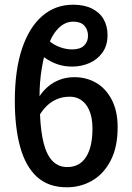

<svg xmlns="http://www.w3.org/2000/svg" viewBox="-20 -786 563 816"><path d="M167 -543Q162 -522 157.5 -495Q153 -468 150.5 -438.5Q148 -409 148 -377Q163 -400 184 -418Q205 -436 233.5 -447Q262 -458 296 -458Q348 -458 389.5 -433.5Q431 -409 455.5 -361Q480 -313 480 -245Q480 -161 450.5 -104Q421 -47 372 -18.5Q323 10 264 10Q186 10 137.5 -34Q89 -78 66 -160.5Q43 -243 43 -357Q43 -488 73.5 -579Q104 -670 159.5 -718Q215 -766 291 -766Q338 -766 371 -749.5Q404 -733 420.5 -704Q437 -675 437 -637Q437 -592 415 -562Q393 -532 359 -517.5Q325 -503 287 -503Q252 -503 222.5 -513.5Q193 -524 167 -543ZM266 -76Q318 -76 345.5 -118.5Q373 -161 373 -239Q373 -303 347 -339Q321 -375 276 -375Q247 -375 223 -365Q199 -355 181 -338Q163 -321 150 -300Q153 -226 166 -176Q179 -126 204 -101Q229 -76 266 -76ZM291 -694Q270 -694 252 -684Q234 -674 218.5 -655Q203 -636 192 -610Q209 -595 235 -585.5Q261 -576 286 -576Q321 -576 337.5 -592.5Q354 -609 354 -634Q354 -660 338.5 -677Q323 -694 291 -694Z"/></svg>

Font: Noto Sans Display SemiCondensed Medium
Style: Regular
Weight: 500
Width: 4
Designer: Monotype Design Team
Foundry: Monotype Imaging Inc.
Version: Version 2.003